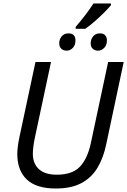

<svg xmlns="http://www.w3.org/2000/svg" viewBox="-20 -1069 728 1099"><path d="M300 10Q188 10 133.5 -41.5Q79 -93 79 -188Q79 -205 82 -230Q85 -255 91 -283L183 -714H272L179 -278Q174 -255 171 -230Q168 -205 168 -189Q168 -133 202.5 -101Q237 -69 305 -69Q394 -69 437.5 -115Q481 -161 500 -250L599 -714H688L588 -243Q572 -165 537.5 -108Q503 -51 445 -20.5Q387 10 300 10ZM413 -904V-915Q439 -945 466 -980Q493 -1015 515 -1049H615V-1039Q601 -1022 576 -997Q551 -972 522.5 -947Q494 -922 468 -904ZM362 -779Q343 -779 331 -790Q319 -801 319 -821Q319 -844 333 -861Q347 -878 372 -878Q393 -878 402.5 -867Q412 -856 412 -838Q412 -810 396.5 -794.5Q381 -779 362 -779ZM541 -779Q523 -779 511 -790Q499 -801 499 -821Q499 -844 513 -861Q527 -878 552 -878Q572 -878 582 -867Q592 -856 592 -838Q592 -810 576 -794.5Q560 -779 541 -779Z"/></svg>

Font: Noto IKEA Latin
Style: Italic
Weight: 400
Italic angle: -12°
Designer: Monotype Design Team
Foundry: Monotype Imaging Inc.
Version: Version 1.0